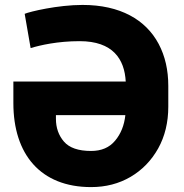

<svg xmlns="http://www.w3.org/2000/svg" viewBox="-20 -741 738 771"><path d="M345.7 10.3C404.8 10.3 457.5 -3.4 504.4 -30.8C550.8 -58.1 587.9 -96.2 615.2 -145C642.1 -193.4 655.8 -249.5 655.8 -312.5V-396C655.8 -459.5 643.1 -515.6 617.2 -564.5C565.4 -662.1 462.4 -721.2 311.5 -721.2C211.9 -721.2 99.6 -694.3 79.1 -685.5L103 -547.9C141.6 -559.6 211.4 -575.7 299.8 -575.7C433.1 -575.7 480 -503.9 484.9 -413.6H33.7V-327.1C33.7 -121.6 142.6 10.3 345.7 10.3ZM345.7 -134.8C294.4 -134.8 258.3 -147.5 236.8 -172.4C215.3 -197.3 204.6 -228 204.6 -263.7V-278.8H483.4C479 -237.8 465.3 -203.6 442.4 -176.3C419.4 -148.4 387.2 -134.8 345.7 -134.8Z"/></svg>

Font: Vazirmatn Black
Style: Regular
Weight: 900
Designer: Saber Rastikerdar
Foundry: Saber Rastikerdar
Version: Version 33.003